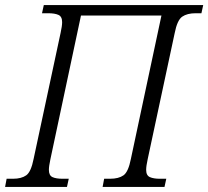

<svg xmlns="http://www.w3.org/2000/svg" viewBox="-40 -734 818 754"><path d="M-20 0 -14 -32H11Q44 -32 63 -45.5Q82 -59 92 -110L198 -605Q204 -632 204 -647Q204 -669 189.5 -675.5Q175 -682 149 -682H125L132 -714H758L751 -682H728Q695 -682 675.5 -668.5Q656 -655 646 -604L540 -109Q534 -82 534 -67Q534 -45 548.5 -38.5Q563 -32 588 -32H613L606 0H363L369 -32H392Q426 -32 445 -45.5Q464 -59 474 -110L594 -673H278L158 -109Q152 -81 152 -67Q152 -45 166 -38.5Q180 -32 206 -32H230L223 0Z"/></svg>

Font: Noto Serif SemiCondensed Light
Style: Italic
Weight: 300
Width: 4
Italic angle: -12°
Designer: Monotype Design Team
Foundry: Monotype Imaging Inc.
Version: Version 2.013; ttfautohint (v1.8.4.7-5d5b)